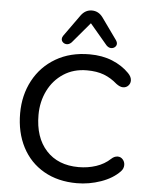

<svg xmlns="http://www.w3.org/2000/svg" viewBox="-61 -962 804 1020"><g transform="rotate(5 341.5 -451.5)"><path d="M55 -335Q55 -432 97 -510.5Q139 -589 216 -634Q293 -679 396 -679Q464 -679 517.5 -657Q571 -635 607 -598Q626 -579 626 -559Q626 -543 615 -531.5Q604 -520 587 -520Q571 -520 551 -535Q518 -564 480 -578.5Q442 -593 389 -593Q318 -593 264.5 -558Q211 -523 182 -464Q153 -405 153 -335Q153 -215 216 -146Q279 -77 389 -77Q438 -77 482 -91.5Q526 -106 558 -136Q574 -151 592 -151Q608 -151 619 -138.5Q630 -126 630 -109Q630 -90 616 -75Q578 -35 515 -13Q452 9 387 9Q286 9 211 -34Q136 -77 95.5 -155Q55 -233 55 -335ZM270 -722Q258 -722 249.5 -729.5Q241 -737 241 -748Q241 -756 247 -765L330 -881Q353 -912 388 -912Q423 -912 446 -881L529 -765Q535 -756 535 -748Q535 -737 526.5 -729.5Q518 -722 506 -722Q493 -722 481 -734L388 -844L295 -734Q283 -722 270 -722Z"/></g></svg>

Font: SN Pro
Style: Regular
Weight: 400
Designer: Tobias Whetton
Foundry: Supernotes
Version: Version 1.003